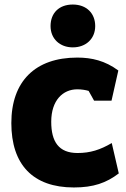

<svg xmlns="http://www.w3.org/2000/svg" viewBox="-20 -817 555 847"><path d="M306 10C392 10 449 -10 504 -52L473 -186C422 -156 378 -142 322 -142C239 -142 206 -192 206 -280C206 -374 257 -423 321 -423C339 -423 358 -420 371 -416L395 -373H472L502 -506C444 -549 385 -563 321 -563C135 -563 30 -458 30 -274C30 -91 125 10 306 10ZM301 -608C359 -608 400 -646 400 -702C400 -758 362 -797 301 -797C240 -797 203 -759 203 -702C203 -646 244 -608 301 -608Z"/></svg>

Font: Frost ExtraBold
Style: Regular
Weight: 800
Designer: Lee Frost
Foundry: Lee Frost for Ice Communication Norge AS
Version: Version 2.011;hotconv 1.0.107;makeotfexe 2.5.65593